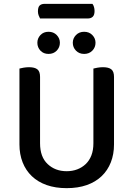

<svg xmlns="http://www.w3.org/2000/svg" viewBox="-20 -963 693 997"><path d="M188 -867Q184 -874 180.5 -883.5Q177 -893 177 -904Q177 -926 186 -934.5Q195 -943 212 -943H460Q465 -937 468 -927Q471 -917 471 -906Q471 -885 461.5 -876Q452 -867 435 -867ZM572 -213Q572 -162 555.5 -120Q539 -78 507.5 -48Q476 -18 430.5 -2Q385 14 326 14Q268 14 222.5 -2Q177 -18 145.5 -48Q114 -78 97.5 -120Q81 -162 81 -213V-607Q88 -609 102 -611.5Q116 -614 131 -614Q160 -614 174 -603Q188 -592 188 -564V-219Q188 -148 227.5 -111Q267 -74 326 -74Q356 -74 381 -83.5Q406 -93 425 -111Q444 -129 454.5 -156Q465 -183 465 -219V-607Q472 -609 486 -611.5Q500 -614 515 -614Q544 -614 558 -603Q572 -592 572 -564ZM291 -741Q291 -717 274.5 -700Q258 -683 232 -683Q206 -683 190 -700Q174 -717 174 -741Q174 -764 190 -781Q206 -798 232 -798Q258 -798 274.5 -781Q291 -764 291 -741ZM476 -741Q476 -717 459.5 -700Q443 -683 417 -683Q391 -683 374.5 -700Q358 -717 358 -741Q358 -764 374.5 -781Q391 -798 417 -798Q443 -798 459.5 -781Q476 -764 476 -741Z"/></svg>

Font: Baloo Tammudu 2 Medium
Style: Regular
Weight: 500
Designer: Maithili Shingre, Omkar Shende and Ek Type
Foundry: Ek Type
Version: Version 1.640;hotconv 1.0.111;makeotfexe 2.5.65597; ttfautoh